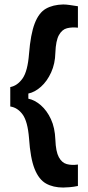

<svg xmlns="http://www.w3.org/2000/svg" viewBox="-20 -713 392 860"><path d="M26 -236V-323Q58 -329 81 -361.5Q104 -394 110 -472Q117 -560 135.5 -608Q154 -656 185.5 -674Q217 -692 263 -693Q276 -693 293 -690.5Q310 -688 329 -685V-589Q302 -592 280 -586.5Q258 -581 244 -556Q230 -531 228 -477Q227 -428 209 -388.5Q191 -349 163.5 -324.5Q136 -300 107 -294V-271Q136 -265 163 -241.5Q190 -218 208 -179.5Q226 -141 228 -87Q230 -34 243.5 -9Q257 16 279 22Q301 28 329 24V120Q310 124 292 125.5Q274 127 263 127Q218 127 186 109Q154 91 135 43.5Q116 -4 110 -94Q104 -169 81.5 -200Q59 -231 26 -236Z"/></svg>

Font: Bricolage Grotesque 10pt SemiBold
Style: Regular
Weight: 600
Designer: Mathieu Triay
Foundry: Atelier Triay
Version: Version 1.000; ttfautohint (v1.8.4.7-5d5b);gftools[0.9.29]